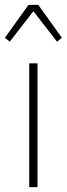

<svg xmlns="http://www.w3.org/2000/svg" viewBox="-30 -768 274 788"><path d="M90 0V-508H124V0ZM127 -748 224 -613 204 -597 107 -722 10 -597 -10 -613 87 -748Z"/></svg>

Font: IBM Plex Sans Condensed ExtraLight
Style: Regular
Weight: 200
Width: 3
Designer: Mike Abbink, Paul van der Laan, Pieter van Rosmalen
Foundry: Bold Monday
Version: Version 1.3